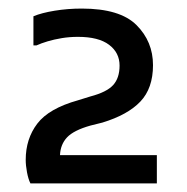

<svg xmlns="http://www.w3.org/2000/svg" viewBox="-20 -908 437 448"><path d="M51 -480Q46 -490 43 -506Q40 -522 40 -535Q40 -584 67 -619.5Q94 -655 162 -674L191 -683Q229 -693 244 -709.5Q259 -726 259 -755Q259 -785 234.5 -803.5Q210 -822 162 -822Q142 -822 124 -819Q106 -816 91 -811.5Q76 -807 65 -802H58V-870Q77 -878 107.5 -883Q138 -888 171 -888Q260 -888 298.5 -849.5Q337 -811 337 -756Q337 -702 307.5 -671Q278 -640 219 -622L191 -615Q152 -604 136.5 -587.5Q121 -571 120 -546H346V-480Z"/></svg>

Font: Kufam
Style: Regular
Weight: 400
Designer: Wael Morcos, Artur Schmal
Foundry: Original Type
Version: Version 1.301; ttfautohint (v1.8.3)